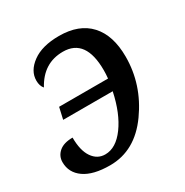

<svg xmlns="http://www.w3.org/2000/svg" viewBox="-134 -656 747 775"><g transform="rotate(-30 239.0 -268.0)"><path d="M86.9 -396Q74.2 -410.2 74.2 -435.1Q74.2 -480 119.1 -512.9Q164.1 -545.9 243.2 -545.9Q336.4 -545.9 385.7 -492.2Q435.1 -438.5 435.1 -338.9Q435.1 -209.5 356.9 -99.9Q278.8 9.8 162.1 9.8Q83.5 9.8 42.2 -19.3Q1 -48.3 1 -97.2Q1 -125.5 22.7 -144.3Q44.4 -163.1 85.9 -163.1Q85.9 -102.5 108.2 -70.3Q130.4 -38.1 167 -38.1Q217.3 -38.1 258.8 -94.7Q300.3 -151.4 319.8 -244.1H88.9L101.1 -297.9H329.1Q331.1 -317.4 331.1 -335.9Q331.1 -482.9 225.1 -482.9Q133.8 -482.9 86.9 -396Z"/></g></svg>

Font: Droid Serif
Style: Italic
Weight: 400
Italic angle: -12°
Designer: Monotype Design team
Foundry: Monotype Imaging Inc.
Version: Version 1.03